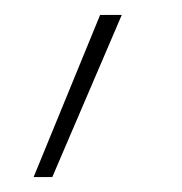

<svg xmlns="http://www.w3.org/2000/svg" viewBox="-20 -34 244 257"><path d="M25 203 114 -14H143L50 203Z"/></svg>

Font: MuseoModerno Thin Thin
Style: Regular
Weight: 250
Version: Version 1.003